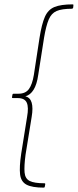

<svg xmlns="http://www.w3.org/2000/svg" viewBox="-20 -717 356 879"><path d="M181 142Q127 142 101.5 128.5Q76 115 72 81.5Q68 48 77 -13L104 -182Q112 -226 102.5 -247Q93 -268 61 -268H39Q34 -268 35 -272L37 -284Q38 -288 42 -288H65Q97 -288 112.5 -309.5Q128 -331 135 -374L161 -544Q171 -607 185.5 -640Q200 -673 229.5 -685Q259 -697 313 -697Q317 -697 316 -692L315 -682Q313 -677 310 -677Q263 -677 239 -666.5Q215 -656 203 -627.5Q191 -599 182 -546L155 -374Q149 -331 134 -306.5Q119 -282 96 -276Q118 -271 125 -247Q132 -223 125 -182L97 -9Q90 44 92.5 72.5Q95 101 116 111.5Q137 122 183 122Q188 122 187 127L185 138Q184 142 181 142Z"/></svg>

Font: Sofia Sans Semi Condensed Thin
Style: Italic
Weight: 250
Italic angle: -9°
Version: Version 4.100